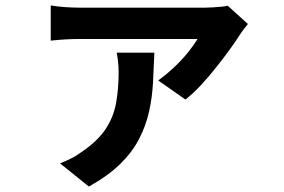

<svg xmlns="http://www.w3.org/2000/svg" viewBox="-20 -587 1040 704"><path d="M889 -499Q882 -491 873 -479Q864 -467 859 -459Q846 -438 823.5 -407Q801 -376 773 -340.5Q745 -305 716 -274Q687 -243 660 -222L560 -292Q588 -312 617 -339Q646 -366 669 -394.5Q692 -423 704 -444Q692 -444 659 -444Q626 -444 581.5 -444Q537 -444 488 -444Q439 -444 394 -444Q349 -444 316 -444Q283 -444 270 -444Q245 -444 219.5 -442.5Q194 -441 166 -438V-567Q190 -563 217.5 -561Q245 -559 270 -559Q283 -559 318.5 -559Q354 -559 403 -559Q452 -559 505 -559Q558 -559 606 -559Q654 -559 688.5 -559Q723 -559 734 -559Q745 -559 761 -560Q777 -561 792.5 -562.5Q808 -564 815 -566ZM546 -394Q544 -338 541 -283.5Q538 -229 526.5 -177.5Q515 -126 490 -77.5Q465 -29 420.5 14.5Q376 58 306 97L200 12Q220 4 239.5 -5.5Q259 -15 281 -31Q338 -70 367 -113.5Q396 -157 405.5 -208.5Q415 -260 415 -323Q415 -341 413 -359.5Q411 -378 408 -394Z"/></svg>

Font: Noto Sans SC
Style: Bold
Weight: 700
Designer: Ryoko NISHIZUKA  (kana, bopomofo & ideographs); Paul D. Hunt (Latin, Greek & Cyrillic); Sandoll Communications , Soo-you
Foundry: Adobe
Version: Version 2.004-H2;hotconv 1.0.118;makeotfexe 2.5.65603